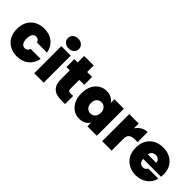

<svg xmlns="http://www.w3.org/2000/svg" viewBox="132 -1811 2814 2814"><g transform="rotate(45 1539.0 -404.0)"><path d="M23.9 -280.8Q23.9 -412.6 102.5 -490.2Q181.2 -567.9 308.1 -567.9Q415.5 -567.9 488.5 -509.5Q561.5 -451.2 582 -346.2H374Q356 -400.9 304.2 -400.9Q267.1 -400.9 245.6 -370.1Q224.1 -339.4 224.1 -280.8Q224.1 -221.7 245.6 -190.9Q267.1 -160.2 304.2 -160.2Q356.4 -160.2 374 -214.8H582Q561 -110.8 488 -52Q415 6.8 308.1 6.8Q181.2 6.8 102.5 -70.6Q23.9 -147.9 23.9 -280.8Z M663.1 0V-561H858.9V0ZM761.7 -612.8Q710.4 -612.8 678.7 -641.4Q647 -669.9 647 -712.9Q647 -756.8 678.7 -785.9Q710.4 -814.9 761.7 -814.9Q812.5 -814.9 844.2 -785.6Q876 -756.3 876 -712.9Q876 -669.9 844.2 -641.4Q812.5 -612.8 761.7 -612.8Z M1001.5 -212.9V-397.9H932.6V-561H1001.5V-696.8H1198.7V-561H1300.8V-397.9H1198.7V-210Q1198.7 -187.5 1209.5 -177.2Q1220.2 -167 1244.6 -167H1301.8V0H1216.3Q1001.5 0 1001.5 -212.9Z M1598.6 -567.9Q1656.7 -567.9 1699 -544.9Q1741.2 -522 1763.7 -482.9V-561H1959.5V0H1763.7V-78.1Q1741.2 -39.1 1698.5 -16.1Q1655.8 6.8 1598.6 6.8Q1496.1 6.8 1427.7 -71.5Q1359.4 -149.9 1359.4 -280.8Q1359.4 -411.6 1427.7 -489.7Q1496.1 -567.9 1598.6 -567.9ZM1763.7 -280.8Q1763.7 -335 1734.4 -366Q1705.1 -397 1661.6 -397Q1617.7 -397 1588.6 -366.5Q1559.6 -335.9 1559.6 -280.8Q1559.6 -226.1 1588.6 -195.1Q1617.7 -164.1 1661.6 -164.1Q1705.1 -164.1 1734.4 -195.1Q1763.7 -226.1 1763.7 -280.8Z M2267.1 -245.1V0H2071.3V-561H2267.1V-461.9Q2299.8 -509.8 2346.7 -537.8Q2393.6 -565.9 2448.2 -565.9V-356.9H2393.1Q2329.1 -356.9 2298.1 -332Q2267.1 -307.1 2267.1 -245.1Z M2681.2 -335.9H2854Q2854 -372.1 2829.8 -392.6Q2805.7 -413.1 2770 -413.1Q2734.4 -413.1 2710.9 -393.3Q2687.5 -373.5 2681.2 -335.9ZM3042 -193.8Q3022 -106 2948.2 -49.6Q2874.5 6.8 2771 6.8Q2644.5 6.8 2565.2 -70.8Q2485.8 -148.4 2485.8 -280.8Q2485.8 -412.6 2564.7 -490.2Q2643.6 -567.9 2771 -567.9Q2897 -567.9 2975.3 -491.9Q3053.7 -416 3053.7 -287.1Q3053.7 -264.2 3050.8 -241.2H2679.7Q2682.6 -194.8 2705.1 -172.4Q2727.5 -149.9 2762.7 -149.9Q2811.5 -149.9 2833 -193.8Z"/></g></svg>

Font: Poppins ExtraBold
Style: Regular
Weight: 800
Designer: Ninad Kale (Devanagari), Jonny Pinhorn (Latin)
Foundry: Indian Type Foundry
Version: Version 3.200;PS 1.000;hotconv 16.6.54;makeotf.lib2.5.65590